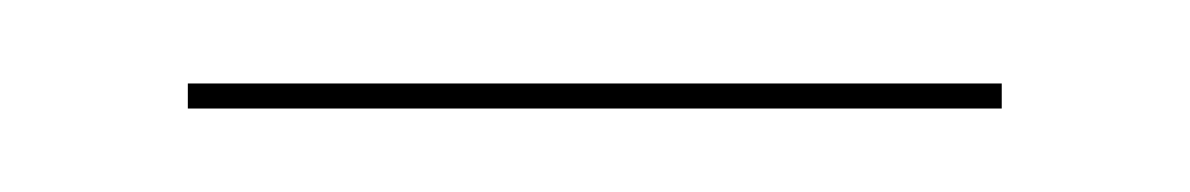

<svg xmlns="http://www.w3.org/2000/svg" viewBox="-20 -645 285 46"><path d="M220 -619H25V-625H220Z"/></svg>

Font: Moniqa Black Display
Style: Regular
Weight: 900
Designer: Rajesh Rajput
Foundry: Rajesh Rajput
Version: Version 1.000